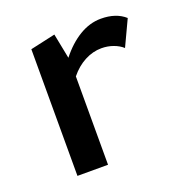

<svg xmlns="http://www.w3.org/2000/svg" viewBox="-87 -506 556 584"><g transform="rotate(-20 190.5 -214.0)"><path d="M376 -399 337 -316Q325 -327 307 -333.5Q289 -340 269 -340Q241 -340 214.5 -326Q188 -312 167 -286V0H68V-410L149 -428L165 -347Q194 -384 228 -404.5Q262 -425 298 -425Q347 -425 376 -399Z"/></g></svg>

Font: Ysabeau Infant Semibold
Style: Regular
Weight: 600
Designer: Christian Thalmann (Catharsis Fonts)
Version: Version 0.003